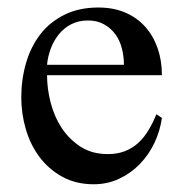

<svg xmlns="http://www.w3.org/2000/svg" viewBox="-20 -471 475 506"><path d="M406.7 -160.2Q401.9 -126 387 -94.5Q372.1 -63 348.6 -38.8Q325.2 -14.6 294.2 0Q263.2 14.6 227.1 14.6Q180.2 14.6 144.3 -5.1Q108.4 -24.9 84.2 -57.1Q60.1 -89.4 48.1 -130.4Q36.1 -171.4 36.1 -214.4Q36.1 -261.7 48.6 -304.7Q61 -347.7 85.9 -380.1Q110.8 -412.6 149.4 -431.9Q188 -451.2 239.3 -451.2Q278.8 -451.2 309.8 -438Q340.8 -424.8 362.3 -400.9Q383.8 -377 395.3 -344.2Q406.7 -311.5 406.7 -272.9H104Q104 -237.3 113.5 -200.4Q123 -163.6 142.8 -133.5Q162.6 -103.5 192.6 -84.2Q222.7 -64.9 264.2 -64.9Q289.6 -64.9 309.6 -72.8Q329.6 -80.6 345 -95Q360.4 -109.4 371.8 -128.7Q383.3 -147.9 392.1 -169.9ZM306.6 -300.3Q306.6 -321.8 301.3 -343Q295.9 -364.3 284.2 -380.4Q272.5 -396.5 254.6 -406.7Q236.8 -417 211.9 -417Q187 -417 168 -407.2Q148.9 -397.5 135.5 -381.1Q122.1 -364.7 114 -343.5Q106 -322.3 104 -300.3Z"/></svg>

Font: Kitab
Style: Regular
Weight: 400
Designer: SIL International
Foundry: Khaled Hosny
Version: Version 1.000